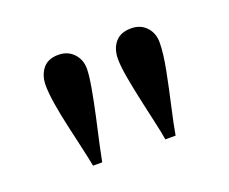

<svg xmlns="http://www.w3.org/2000/svg" viewBox="-59 -700 531 445"><g transform="rotate(-20 206.5 -477.5)"><path d="M347.2 -559.1Q347.2 -532.2 339.1 -491.2Q331.1 -450.2 321.8 -409.7Q312.5 -369.1 308.1 -342.8H282.7Q280.3 -358.9 273.9 -387Q267.6 -415 260.5 -447.3Q253.4 -479.5 248.3 -508.3Q243.2 -537.1 243.2 -555.2Q243.2 -580.1 256.3 -595.9Q269.5 -611.8 295.9 -611.8Q318.8 -611.8 333 -596.7Q347.2 -581.5 347.2 -559.1ZM168 -559.1Q168 -543 162.6 -512.5Q157.2 -481.9 149.7 -447.8Q142.1 -413.6 135.7 -384.8Q129.4 -356 127 -342.8H104.5Q101.1 -360.8 94.7 -388.9Q88.4 -417 81.3 -448Q74.2 -479 69.6 -507.3Q64.9 -535.6 64.9 -555.2Q64.9 -579.1 77.6 -595.5Q90.3 -611.8 116.2 -611.8Q139.2 -611.8 153.6 -596.7Q168 -581.5 168 -559.1Z"/></g></svg>

Font: Scheherazade New Medium
Style: Regular
Weight: 500
Designer: SIL International
Foundry: SIL International
Version: Version 4.000